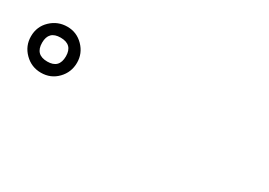

<svg xmlns="http://www.w3.org/2000/svg" viewBox="-11 -1101 1022 730"><g transform="rotate(30 500.0 -736.0)"><path d="M147.5 -634.8Q105.5 -634.8 75.7 -664.6Q45.9 -694.3 45.9 -736.3Q45.9 -779.3 76.2 -808.1Q106.4 -836.9 148.4 -836.9Q189.5 -836.9 218.8 -807.1Q248 -777.3 248 -736.3Q248 -694.3 219.2 -664.6Q190.4 -634.8 147.5 -634.8ZM147.5 -683.6Q199.2 -683.6 199.2 -736.3Q199.2 -788.1 146.5 -788.1Q94.7 -788.1 94.7 -736.3Q94.7 -683.6 147.5 -683.6Z"/></g></svg>

Font: Kosugi Maru
Style: Regular
Weight: 400
Designer: MOTOYA
Version: Version 4.002